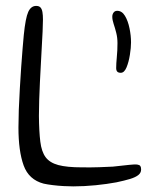

<svg xmlns="http://www.w3.org/2000/svg" viewBox="-20 -628 526 666"><path d="M131.5 9Q80 -4.5 62 -54.2Q44 -104 44 -185.5Q44 -212 45.2 -247.2Q46.5 -282.5 48.8 -320.8Q51 -359 53.5 -395.2Q56 -431.5 58.5 -461Q61 -490.5 62.5 -506.5Q68.5 -566 78 -586.8Q87.5 -607.5 105.5 -607.5Q115.5 -607.5 120.5 -602Q125.5 -596.5 127.2 -586Q129 -575.5 129 -560Q129 -543.5 127.8 -519.2Q126.5 -495 125 -466.5Q123.5 -438 121.8 -406.5Q120 -375 118.5 -343.5Q117 -312 116 -282Q115 -252 115 -226Q115.5 -172 119.8 -137Q124 -102 138.2 -82.8Q152.5 -63.5 182.2 -55.5Q212 -47.5 264 -47.5Q295.5 -47 324 -48Q352.5 -49 371.5 -50Q408.5 -54 428.5 -56.2Q448.5 -58.5 457 -57Q464 -56 466.8 -52Q469.5 -48 469.5 -40Q469.5 -28.5 459.8 -20.8Q450 -13 431 -7.2Q412 -1.5 383.5 4.5Q351.5 10.5 312 14.5Q272.5 18.5 234 18.5Q220.5 18.5 201.2 17.5Q182 16.5 163.5 14.2Q145 12 131.5 9ZM399 -375.5Q390.5 -375.5 386.8 -379.5Q383 -383.5 383 -392Q383 -407 385.2 -429.8Q387.5 -452.5 387.5 -478.5Q387.5 -497.5 383.2 -514.2Q379 -531 374.2 -545Q369.5 -559 369.5 -570Q369.5 -578.5 374 -584.5Q378.5 -590.5 386.5 -590.5Q403 -590.5 413.5 -573Q424 -555.5 429.2 -530Q434.5 -504.5 434.5 -481Q434.5 -462.5 430.5 -437.5Q426.5 -412.5 418.8 -394Q411 -375.5 399 -375.5Z"/></svg>

Font: Gluten ExtraLight
Style: Regular
Weight: 250
Designer: Tyler Finck
Foundry: Etcetera Type Company
Version: Version 1.300